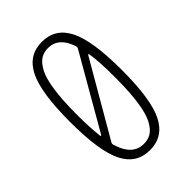

<svg xmlns="http://www.w3.org/2000/svg" viewBox="-220 -835 940 940"><g transform="rotate(-45 250.0 -365.0)"><path d="M250 -697.3Q220.7 -697.3 198.7 -683.6Q176.8 -669.9 157.7 -635.3Q138.7 -600.6 128.9 -532.7Q119.1 -464.8 119.1 -365.2Q119.1 -278.3 127 -211.9Q127 -210 129.4 -210Q131.8 -210 132.8 -211.9L351.6 -591.8Q355.5 -598.6 352.5 -608.4Q322.3 -697.3 250 -697.3ZM250 -33.2Q279.3 -33.2 301.3 -46.4Q323.2 -59.6 342.3 -94.2Q361.3 -128.9 371.1 -196.8Q380.9 -264.6 380.9 -365.2Q380.9 -470.7 371.1 -533.2Q371.1 -535.2 368.7 -535.6Q366.2 -536.1 365.2 -534.2L143.6 -152.3Q138.7 -144.5 141.6 -135.7Q171.9 -33.2 250 -33.2ZM386.2 -76.2Q342.8 9.8 250 9.8Q157.2 9.8 113.8 -76.2Q70.3 -162.1 70.3 -365.2Q70.3 -568.4 113.8 -654.3Q157.2 -740.2 250 -740.2Q342.8 -740.2 386.2 -654.3Q429.7 -568.4 429.7 -365.2Q429.7 -162.1 386.2 -76.2Z"/></g></svg>

Font: Rounded Mgen+ 1mn light
Style: Regular
Weight: 200
Designer: [Source Han Sans]
Ryoko NISHIZUKA  (kana & ideographs); Paul D. Hunt (Latin, Greek & Cyrillic); Wenlong ZHANG  (bopomofo
Version: Version 1.059.20150602